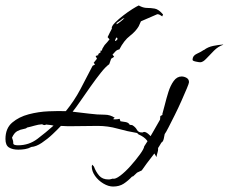

<svg xmlns="http://www.w3.org/2000/svg" viewBox="-30 -478 837 703"><path d="M543 97Q532 80 525 64.5Q518 49 508 36Q498 23 477 14L472 9Q436 3 400.5 -7Q365 -17 328 -17Q306 -17 283.5 -16.5Q261 -16 238 -16Q227 -16 215.5 -16Q204 -16 193 -17Q182 -5 163 13Q144 31 123 45Q102 59 85 60Q74 66 61.5 68Q49 70 37 70Q16 70 3 62Q-10 54 -10 31Q-10 -8 14.5 -29Q39 -50 75 -59.5Q111 -69 148.5 -70.5Q186 -72 211 -71Q242 -109 264.5 -151.5Q287 -194 309 -237L318 -242L313 -248L325 -263L320 -273L332 -277L328 -279L339 -287L337 -292L343 -293L345 -300L353 -313Q358 -318 362.5 -323.5Q367 -329 371 -334L364 -342Q368 -350 372 -358.5Q376 -367 380 -374L379 -375Q379 -383 391.5 -395.5Q404 -408 421.5 -421.5Q439 -435 455 -445Q471 -455 478 -458Q494 -449 508 -449Q522 -449 536.5 -446.5Q551 -444 567 -425L564 -418Q560 -421 555.5 -423.5Q551 -426 546 -426L486 -400L478 -382Q467 -363 445.5 -346.5Q424 -330 407 -297Q399 -296 393 -290Q387 -284 382 -278L388 -270L377 -263L370 -243Q357 -234 339.5 -212Q322 -190 302.5 -162.5Q283 -135 265.5 -109.5Q248 -84 236 -69Q265 -66 295.5 -62Q326 -58 354 -58Q373 -58 390 -47L384 -42Q386 -41 391 -41Q396 -41 400 -41.5Q404 -42 408 -43L411 -34Q420 -33 430.5 -31Q441 -29 445 -21L454 -20Q466 -13 471.5 -2.5Q477 8 492 7Q496 5 498 5Q506 5 518 17Q530 29 539.5 44Q549 59 549 67Q549 74 546.5 81.5Q544 89 543 97ZM397 -389Q412 -398 426 -412L418 -409Q414 -405 408.5 -401.5Q403 -398 397 -394ZM393 -328H394L400 -334V-337L398 -341L395 -339L391 -330ZM36 54Q76 54 107 30.5Q138 7 166 -18Q159 -20 152.5 -20.5Q146 -21 139 -22Q135 -20 133 -20Q129 -20 124 -23Q110 -22 96.5 -18Q83 -14 69 -11Q66 -7 55.5 -5.5Q45 -4 33.5 2Q22 8 14 26Q19 38 18.5 46Q18 54 36 54ZM703 -250Q699 -250 687 -252.5Q675 -255 675 -259Q675 -274 690.5 -281Q706 -288 716 -295H717Q731 -306 751 -310Q771 -314 787 -315V-314Q769 -308 753.5 -292.5Q738 -277 725.5 -263.5Q713 -250 703 -250ZM384 205Q367 205 348.5 194Q330 183 318 166Q306 149 306 131Q306 129 308 125L314 132Q321 151 333 165Q345 179 367 179Q372 179 375.5 178Q379 177 383 176Q392 179 410.5 165Q429 151 448.5 129Q468 107 482.5 87Q497 67 498 58Q514 34 528 9Q542 -16 556 -40L557 -53L566 -58L564 -59Q568 -72 573.5 -94.5Q579 -117 586.5 -141Q594 -165 606 -181.5Q618 -198 635 -198Q644 -198 653 -193Q662 -188 662 -177Q662 -173 654 -154Q646 -135 634.5 -109Q623 -83 610 -57Q597 -31 587 -11.5Q577 8 573 13Q572 20 569.5 30.5Q567 41 561 44Q545 72 526 96Q507 120 489 146L472 154L457 168H454Q439 184 423 194.5Q407 205 384 205Z"/></svg>

Font: Kolker Brush
Style: Regular
Weight: 400
Designer: Robert E. Leuschke
Foundry: Robert E. Leuschke
Version: Version 1.010; ttfautohint (v1.8.3)